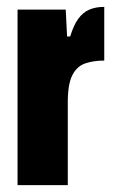

<svg xmlns="http://www.w3.org/2000/svg" viewBox="-20 -538 330 558"><path d="M31 0V-510H171L175 -432H184Q194 -465 207.5 -483.5Q221 -502 239.5 -510Q258 -518 283 -518V-362Q253 -362 228.5 -354Q204 -346 190.5 -320Q177 -294 177 -241V0Z"/></svg>

Font: Saira ExtraCondensed Black
Style: Regular
Weight: 900
Width: 2
Designer: Hector Gatti with collaboration of the Omnibus-Type team
Foundry: Omnibus-Type
Version: Version 1.101